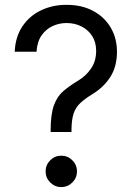

<svg xmlns="http://www.w3.org/2000/svg" viewBox="-20 -757 547 783"><path d="M186.5 -218.8V-223.6Q186.5 -291.5 200 -327.9Q213.4 -364.3 238.3 -385.5Q263.2 -406.7 297.9 -427.7Q329.6 -446.3 350.8 -476.8Q372.1 -507.3 372.1 -549.8Q372.1 -584.5 356 -609.9Q339.8 -635.3 312.3 -649.2Q284.7 -663.1 251 -663.1Q222.2 -663.1 195.3 -651.1Q168.5 -639.2 150.1 -613.5Q131.8 -587.9 128.9 -545.9H40Q42.5 -606 71 -648.9Q99.6 -691.9 146.7 -714.6Q193.8 -737.3 251 -737.3Q314 -737.3 360.1 -712.4Q406.2 -687.5 431.6 -644.3Q457 -601.1 457 -545.9Q457 -486.8 430.9 -444.8Q404.8 -402.8 358.4 -374Q327.1 -355 307.9 -337.2Q288.6 -319.3 280 -293.5Q271.5 -267.6 271.5 -223.6V-218.8ZM230 5.9Q203.6 5.9 184.8 -12.9Q166 -31.7 166 -58.1Q166 -84.5 184.8 -103.3Q203.6 -122.1 230 -122.1Q256.3 -122.1 275.1 -103.3Q293.9 -84.5 293.9 -58.1Q293.9 -31.7 275.1 -12.9Q256.3 5.9 230 5.9Z"/></svg>

Font: Inter V
Style: 
Weight: 400
Designer: Rasmus Andersson
Foundry: rsms
Version: Version 4.000;git-a3f224843